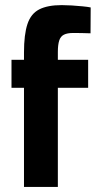

<svg xmlns="http://www.w3.org/2000/svg" viewBox="-20 -738 382 758"><path d="M74.7 0V-391.4H25.4V-501.9H74.7V-530.6Q74.7 -601.9 88.3 -642.8Q101.8 -683.8 134.7 -700.8Q167.6 -717.8 223.8 -717.8Q240.4 -717.8 262.9 -716.5Q285.4 -715.1 306.4 -713Q327.3 -710.9 338 -708.6L337.4 -606.5Q321.3 -607.2 301.5 -607.5Q281.8 -607.8 268.4 -607.8Q245.8 -607.8 232.4 -601.1Q219.1 -594.5 213.8 -578.1Q208.4 -561.7 208.4 -532.3V-501.9H328V-391.4H208.4V0Z"/></svg>

Font: Cairo
Style: Regular
Weight: 400
Designer: Mohamed Gaber, Accademia di Belle Arti di Urbino
Foundry: Kief Type Foundry, Accademia di Belle Arti di Urbino
Version: Version 3.120